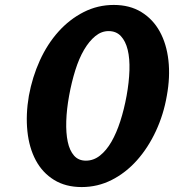

<svg xmlns="http://www.w3.org/2000/svg" viewBox="-20 -739 705 778"><path d="M97 -351Q111 -427 141.5 -494Q172 -561 217 -611Q262 -661 319 -690Q376 -719 441 -719Q506 -719 553 -690Q600 -661 627.5 -611Q655 -561 662.5 -494Q670 -427 656 -351Q643 -275 611.5 -207.5Q580 -140 535 -89.5Q490 -39 433 -10Q376 19 311 19Q246 19 199 -10Q152 -39 125 -89.5Q98 -140 91 -207.5Q84 -275 97 -351ZM260 -351Q250 -296 248.5 -248Q247 -200 254.5 -164.5Q262 -129 280 -108.5Q298 -88 328 -88Q359 -88 385 -108.5Q411 -129 431.5 -164.5Q452 -200 467.5 -248Q483 -296 493 -351Q503 -406 504.5 -454Q506 -502 497.5 -537Q489 -572 470 -592.5Q451 -613 420 -613Q391 -613 366 -592.5Q341 -572 320.5 -537Q300 -502 285 -454Q270 -406 260 -351Z"/></svg>

Font: LT Museum
Style: Bold Italic
Weight: 700
Designer: Daniel Lyons
Foundry: LyonsType
Version: Version 1.011